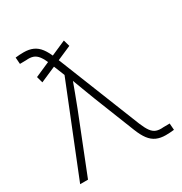

<svg xmlns="http://www.w3.org/2000/svg" viewBox="-170 -855 932 983"><g transform="rotate(-30 295.5 -363.5)"><path d="M115.2 -548.3 105 -585.4 317.4 -678.7 328.1 -641.1ZM22 0 232.4 -524.4 198.2 -609.4Q185.1 -643.1 171.6 -660.9Q158.2 -678.7 141.1 -684.6Q124 -690.4 99.6 -688L63 -687.5L60.1 -726.6Q73.2 -728 84.2 -728.8Q95.2 -729.5 108.9 -729.5Q140.1 -729.5 163.3 -719.2Q186.5 -709 204.1 -685.8Q221.7 -662.6 236.8 -624L438.5 -118.2Q452.1 -85 465.3 -66.9Q478.5 -48.8 495.6 -43Q512.7 -37.1 537.1 -39.6L574.2 -40L577.1 -1Q563.5 0.5 552.7 1.2Q542 2 527.8 2Q496.6 2 473.4 -8.3Q450.2 -18.6 432.6 -41.7Q415 -64.9 399.9 -103.5L306.2 -339.8Q291 -378.4 276.9 -416.7Q262.7 -455.1 248 -493.7H260.7Q246.6 -455.6 232.4 -417Q218.3 -378.4 203.1 -339.8L68.4 0Z"/></g></svg>

Font: Inter 28pt ExtraLight
Style: Regular
Weight: 250
Designer: Rasmus Andersson
Foundry: rsms
Version: Version 4.001;git-66647c0bb